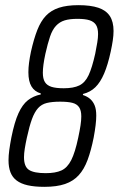

<svg xmlns="http://www.w3.org/2000/svg" viewBox="-20 -716 460 744"><path d="M152 8Q114 8 87.5 2Q61 -4 44.5 -16.5Q28 -29 20.5 -48.5Q13 -68 13 -95Q13 -113 16 -135Q19 -157 24 -183Q36 -243 51.5 -277Q67 -311 88 -327.5Q109 -344 138 -350V-354Q114 -361 102 -381Q90 -401 90 -436Q90 -453 92.5 -472.5Q95 -492 100 -516Q111 -565 124.5 -599.5Q138 -634 158 -655Q178 -676 208.5 -686Q239 -696 284 -696Q331 -696 361 -686Q391 -676 405.5 -654Q420 -632 420 -596Q420 -579 417 -559Q414 -539 409 -516Q398 -465 383.5 -431Q369 -397 349.5 -378Q330 -359 302 -352L301 -348Q319 -342 330 -332Q341 -322 347 -307Q353 -292 353 -268Q353 -252 350.5 -231Q348 -210 343 -183Q333 -133 319.5 -96.5Q306 -60 285 -37Q264 -14 232 -3Q200 8 152 8ZM157 -45Q195 -45 218 -55.5Q241 -66 256 -95.5Q271 -125 283 -182Q289 -210 292 -230Q295 -250 295 -265Q295 -288 286.5 -300.5Q278 -313 260.5 -317.5Q243 -322 213 -322Q182 -322 161.5 -317Q141 -312 127.5 -297Q114 -282 104 -255Q94 -228 84 -182Q79 -159 76 -140Q73 -121 73 -107Q73 -70 92.5 -57.5Q112 -45 157 -45ZM227 -374Q265 -374 287.5 -385Q310 -396 323.5 -425Q337 -454 349 -508Q354 -533 357 -551.5Q360 -570 360 -584Q360 -607 352 -619.5Q344 -632 327 -637.5Q310 -643 280 -643Q250 -643 230.5 -637Q211 -631 197 -616Q183 -601 174 -574.5Q165 -548 156 -508Q151 -485 148.5 -466.5Q146 -448 146 -434Q146 -411 154 -398Q162 -385 179.5 -379.5Q197 -374 227 -374Z"/></svg>

Font: Saira Condensed Light
Style: Italic
Weight: 300
Width: 3
Italic angle: -12°
Designer: Hector Gatti with collaboration of the Omnibus-Type team
Foundry: Omnibus-Type
Version: Version 1.101